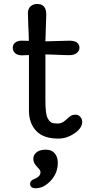

<svg xmlns="http://www.w3.org/2000/svg" viewBox="-20 -708 456 991"><path d="M214.4 -494.6 337.9 -498Q366.7 -498 378.4 -487.5Q390.1 -477.1 390.1 -461.9Q390.1 -446.8 377 -435.1Q363.8 -423.3 337.2 -423.3Q310.5 -423.3 263.2 -425.8L214.4 -427.2V-192.9Q214.4 -120.1 224.9 -100.1Q235.4 -80.1 245.8 -75.2Q256.3 -70.3 277.8 -70.3Q299.3 -70.3 318.4 -87.6Q337.4 -105 346.4 -110.6Q355.5 -116.2 369.9 -116.2Q384.3 -116.2 394.3 -105Q404.3 -93.8 404.3 -78.6Q404.3 -46.9 364.5 -19.8Q324.7 7.3 280.8 7.3Q204.1 7.3 166.7 -32.5Q129.4 -72.3 129.4 -137.2V-423.8Q112.3 -422.4 92 -422.4Q71.8 -422.4 58.8 -433.1Q45.9 -443.8 45.9 -461.2Q45.9 -478.5 58.8 -488.3Q71.8 -498 90.6 -498Q109.4 -498 128.9 -497.1Q128.4 -513.2 127.9 -535.2L126 -578.1Q125.5 -599.6 124.8 -616.2Q124 -632.8 124 -638.2Q124 -663.1 137.7 -675.3Q151.4 -687.5 171.9 -687.5Q218.8 -687.5 218.8 -633.3ZM164.6 263.7Q135.3 263.7 135.3 240.2Q135.3 224.6 154.8 216.8Q174.3 209 181.6 200.2Q189 191.4 189 180.9Q189 170.4 174.3 156.2Q151.9 133.8 151.9 112.8Q151.9 91.8 168.7 78.1Q185.5 64.5 216.1 64.5Q246.6 64.5 262.5 83.3Q278.3 102.1 278.3 131.8Q278.3 186 241.7 224.9Q205.1 263.7 164.6 263.7Z"/></svg>

Font: Oldenburg
Style: Regular
Weight: 400
Designer: Nicole Fally
Foundry: Nicole Fally
Version: Version 1.001